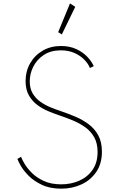

<svg xmlns="http://www.w3.org/2000/svg" viewBox="-20 -1116 724 1152"><path d="M347.5 16Q414 16 469.2 -9.8Q524.5 -35.5 558 -85Q591.5 -134.5 591.5 -205.5Q591.5 -264 569.5 -304.2Q547.5 -344.5 511.2 -371.2Q475 -398 431.8 -416.2Q388.5 -434.5 345.5 -449Q315.5 -459 283 -472.2Q250.5 -485.5 222.2 -505.5Q194 -525.5 176.2 -555.2Q158.5 -585 158.5 -628.5Q158.5 -674 180 -716.5Q201.5 -759 243.2 -786.5Q285 -814 345 -814Q391 -814 426.5 -798.2Q462 -782.5 485.8 -758Q509.5 -733.5 519.5 -708L542.5 -719Q530.5 -747 504 -775Q477.5 -803 437.8 -821.5Q398 -840 346 -840Q284 -840 236 -812Q188 -784 160.8 -736.2Q133.5 -688.5 133.5 -630Q133.5 -578 153.8 -543Q174 -508 205.2 -485.2Q236.5 -462.5 270.5 -448.5Q304.5 -434.5 332.5 -425Q374.5 -411 415.8 -394Q457 -377 491 -352.8Q525 -328.5 545.2 -292.5Q565.5 -256.5 565.5 -204Q565.5 -140 535.2 -96.8Q505 -53.5 455.5 -31.8Q406 -10 347.5 -10Q286.5 -10 242.8 -30.2Q199 -50.5 170.5 -79.2Q142 -108 126.5 -134.8Q111 -161.5 106.5 -175L84.5 -163Q88 -151 104.2 -122Q120.5 -93 152 -61.2Q183.5 -29.5 231.8 -6.8Q280 16 347.5 16ZM351 -909.5 431.5 -1075 400 -1095.5 329 -923Z"/></svg>

Font: Spartan Thin
Style: Regular
Weight: 100
Designer: Matt Bailey, Mirko Velimirovic
Foundry: Matt Bailey
Version: Version 1.003; ttfautohint (v1.8.3)